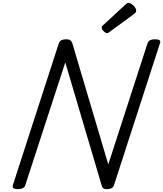

<svg xmlns="http://www.w3.org/2000/svg" viewBox="-20 -1310 1142 1344"><path d="M105 14Q61 14 70 -14L392 -1008Q397 -1022 410 -1028.5Q423 -1035 444 -1035Q462 -1035 471.5 -1028.5Q481 -1022 486 -1008L738 -159L1013 -1008Q1018 -1022 1031 -1028.5Q1044 -1035 1065 -1035Q1111 -1035 1100 -1008L778 -14Q774 0 761 7Q748 14 727 14Q711 14 703.5 9Q696 4 691 -14L437 -873L157 -14Q153 0 140 7Q127 14 105 14ZM730 -1078Q719 -1078 705.5 -1091.5Q692 -1105 692 -1116Q692 -1120 693 -1124Q694 -1128 701 -1133L859 -1279Q865 -1284 869.5 -1287Q874 -1290 880 -1290Q890 -1290 902.5 -1281Q915 -1272 924 -1260Q933 -1248 933 -1237Q933 -1230 931 -1225Q929 -1220 918 -1212L749 -1088Q743 -1084 738.5 -1081Q734 -1078 730 -1078Z"/></svg>

Font: Playwrite CO
Style: Regular
Weight: 400
Designer: Veronika Burian, José Scaglione
Foundry: TypeTogether
Version: Version 1.000